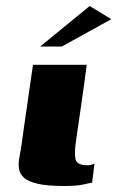

<svg xmlns="http://www.w3.org/2000/svg" viewBox="-20 -615 391 640"><path d="M269 -399Q261 -335 251.5 -271Q242 -207 233 -143Q227 -103 232 -83.5Q237 -64 272 -64Q280 -64 286.5 -66.5Q293 -69 295 -70L287 -6Q279 -5 257.5 0Q236 5 194 5Q138 5 105.5 -2.5Q73 -10 59 -23.5Q45 -37 43 -54Q41 -71 44.5 -89.5Q48 -108 51 -127Q55 -156 60.5 -195.5Q66 -235 72 -274.5Q78 -314 82.5 -347.5Q87 -381 90 -399Q135 -399 179.5 -399Q224 -399 269 -399ZM114 -460 279 -595 351 -551 186 -460Z"/></svg>

Font: Genos Thin ExtraBold
Style: Italic
Weight: 800
Italic angle: -8°
Version: Version 1.010